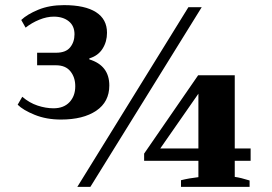

<svg xmlns="http://www.w3.org/2000/svg" viewBox="-20 -730 1062 750"><path d="M49 -321 67 -352Q95 -328 127 -317.5Q159 -307 189 -307Q229 -307 251.5 -331Q274 -355 274 -393Q274 -428 255 -451.5Q236 -475 199 -475H125V-524H199Q237 -524 254 -545Q271 -566 271 -596Q271 -629 248.5 -647Q226 -665 190 -665Q163 -665 133.5 -653Q104 -641 80 -622L63 -652Q86 -674 129.5 -692Q173 -710 230 -710Q312 -710 355 -682.5Q398 -655 398 -602Q398 -567 380.5 -539.5Q363 -512 329 -502V-498Q407 -474 407 -396Q407 -332 356 -297.5Q305 -263 218 -263Q161 -263 115.5 -281.5Q70 -300 49 -321ZM716 -702H768L333 0H282ZM687 -26Q719 -34 755 -38V-102H543V-130L754 -436H897V-150H959V-102H897V-39Q920 -36 955 -25V0H687ZM755 -150V-364L606 -150Z"/></svg>

Font: Trirong
Style: Bold
Weight: 700
Designer: Katatrad Team
Foundry: CadsonDemak
Version: Version 1.001